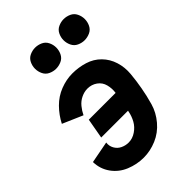

<svg xmlns="http://www.w3.org/2000/svg" viewBox="-226 -852 952 952"><g transform="rotate(-45 250.0 -375.5)"><path d="M206 -611Q187 -611 168.5 -619.5Q150 -628 141 -646.5Q132 -665 132 -685Q132 -705 141 -723.5Q150 -742 168.5 -750.5Q187 -759 206 -759Q226 -759 244.5 -750.5Q263 -742 272 -723.5Q281 -705 281 -685Q281 -665 272 -646.5Q263 -628 244.5 -619.5Q226 -611 206 -611ZM406 -611Q387 -611 368.5 -619.5Q350 -628 341 -646.5Q332 -665 332 -685Q332 -705 341 -723.5Q350 -742 368.5 -750.5Q387 -759 406 -759Q426 -759 444.5 -750.5Q463 -742 472 -723.5Q481 -705 481 -685Q481 -665 472 -646.5Q463 -628 444.5 -619.5Q426 -611 406 -611ZM202 8Q154 8 109 -10.5Q64 -29 36.5 -67.5Q9 -106 8 -155L123 -177Q120 -155 130.5 -136Q141 -117 160.5 -107.5Q180 -98 202 -98Q229 -98 253.5 -114.5Q278 -131 291.5 -155.5Q305 -180 310 -207L311 -212H123L142 -318H330Q334 -346 327 -373Q320 -400 297.5 -416Q275 -432 246 -432Q224 -432 202 -421.5Q180 -411 164.5 -392Q149 -373 139 -352L33 -398Q54 -439 86.5 -472Q119 -505 161.5 -521.5Q204 -538 246 -538Q290 -538 330.5 -525.5Q371 -513 399.5 -484Q428 -455 440.5 -415Q453 -375 449 -331Q445 -287 437 -243Q429 -198 416 -152.5Q403 -107 370.5 -68.5Q338 -30 293 -11Q248 8 202 8Z"/></g></svg>

Font: Iosevka SS08
Style: Bold Italic
Weight: 700
Italic angle: -10°
Monospace: yes
Designer: Belleve Invis
Foundry: Belleve Invis
Version: 2.1.0; ttfautohint (v1.8.2)